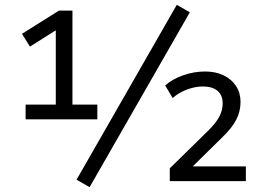

<svg xmlns="http://www.w3.org/2000/svg" viewBox="-20 -750 1097 795"><path d="M86 -256V-317H211V-643L242 -644L104 -557L71 -610L224 -706H280V-317H383V-256ZM351 25 297 -6 712 -730 766 -699ZM683 0V-53L839 -206Q873 -239 887.5 -266Q902 -293 902 -322Q902 -356 880.5 -374Q859 -392 820 -392Q788 -392 753.5 -379Q719 -366 695 -344L664 -396Q694 -423 739 -438.5Q784 -454 829 -454Q873 -454 906 -438Q939 -422 957.5 -393.5Q976 -365 976 -328Q976 -289 958.5 -255Q941 -221 903 -184L775 -58V-61H998V0Z"/></svg>

Font: Nunito Sans 9pt
Style: Regular
Weight: 400
Version: Version 3.101;gftools[0.9.27]